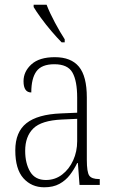

<svg xmlns="http://www.w3.org/2000/svg" viewBox="-20 -786 486 816"><path d="M168 10Q114 10 79.5 -28.5Q45 -67 45 -147Q45 -225 92.5 -262.5Q140 -300 239 -304L308 -307V-371Q308 -442 288 -477.5Q268 -513 211 -513Q157 -513 135 -483Q113 -453 113 -393Q80 -393 80 -441Q80 -482 113.5 -512.5Q147 -543 213 -543Q282 -543 315.5 -502.5Q349 -462 349 -372V-107Q349 -54 359.5 -39.5Q370 -25 401 -25H404V0H318L311 -93H308Q295 -66 277 -42.5Q259 -19 232.5 -4.5Q206 10 168 10ZM175 -21Q214 -21 244 -44Q274 -67 291 -104.5Q308 -142 308 -186V-281L243 -278Q156 -274 121.5 -240Q87 -206 87 -145Q87 -92 108 -56.5Q129 -21 175 -21ZM242 -606Q224 -624 199.5 -652.5Q175 -681 154 -710Q133 -739 123 -756V-766H178Q191 -732 213.5 -690Q236 -648 255 -619V-606Z"/></svg>

Font: Noto Serif Sinhala Condensed ExtraLight
Style: Regular
Weight: 200
Width: 3
Designer: Jelle Bosma - Monotype Design Team
Foundry: Monotype Imaging Inc.
Version: Version 2.007; ttfautohint (v1.8.4.7-5d5b)